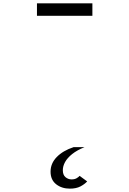

<svg xmlns="http://www.w3.org/2000/svg" viewBox="-20 -886 770 1143"><path d="M396 237Q347.5 237 314.2 210.8Q281 184.5 281 136Q281 86.5 317.8 48.8Q354.5 11 418 -10H483Q438 8.5 409.5 31.2Q381 54 367.5 78.5Q354 103 354 127Q354 155.5 370 168.8Q386 182 406 182Q424 182 435.8 175.2Q447.5 168.5 454 161L499 194Q484 210.5 458.8 223.8Q433.5 237 396 237ZM200 -792V-866H530V-792Z"/></svg>

Font: Undotted
Style: Regular
Weight: 400
Designer: Delve Withrington, Dave Bailey, Thomas Jockin
Foundry: Delve Fonts LLC
Version: Version 4.000